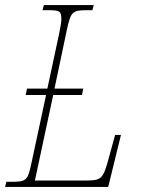

<svg xmlns="http://www.w3.org/2000/svg" viewBox="-39 -734 557 754"><path d="M-19 0H386L436 -204H413L387 -109C365 -28 358 -25 290 -25H98L170 -361H283L288 -386H175L223 -614C239 -688 244 -694 304 -694H324L329 -714H133L128 -694H149C195 -694 202 -691 202 -658C202 -647 198 -624 192 -596L147 -386H67L62 -361H142L85 -96C70 -24 65 -20 3 -20H-14Z"/></svg>

Font: Noto Serif Condensed Thin
Style: Italic
Weight: 100
Width: 3
Italic angle: -12°
Designer: Monotype Design Team
Foundry: Monotype Imaging Inc.
Version: Version 2.013